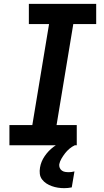

<svg xmlns="http://www.w3.org/2000/svg" viewBox="-20 -755 540 998"><path d="M29 0V-105H148L235 -630H130V-735H480V-630H361L274 -105H379V0ZM314 223Q297 223 281 220.5Q265 218 249.5 212.5Q234 207 221 198.5Q208 190 198.5 177.5Q189 165 187 149Q185 133 188 116Q193 85 212 57Q231 29 257.5 9Q284 -11 314.5 -23.5Q345 -36 375 -40L369 0Q354 7 341 18Q328 29 318 42Q308 55 299.5 69.5Q291 84 288 99Q287 109 290.5 117.5Q294 126 301.5 131.5Q309 137 318.5 138.5Q328 140 338 140Q345 140 352 139Q359 138 367 136L353 219Q343 221 333.5 222Q324 223 314 223Z"/></svg>

Font: Iosevka Term Curly Extrabold
Style: Italic
Weight: 800
Italic angle: -9°
Designer: Belleve Invis
Foundry: Belleve Invis
Version: Version 32.3.0